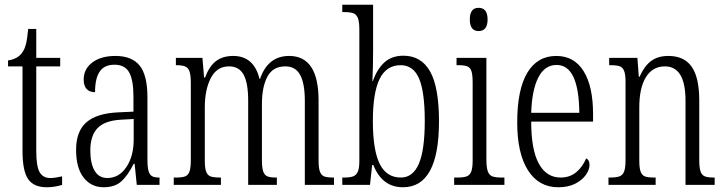

<svg xmlns="http://www.w3.org/2000/svg" viewBox="-20 -780 3058 810"><path d="M75 -143V-500H14V-525Q54 -531 73 -557Q84 -572 89.5 -594Q95 -616 99 -658H133V-536H234V-500H133V-142Q133 -79 147 -54Q161 -29 192 -29Q212 -29 242 -36V0Q210 10 177 10Q123 10 99 -24Q75 -58 75 -143Z M301 -148Q301 -226 344.5 -264Q388 -302 479 -306L543 -309V-372Q543 -442 525 -474.5Q507 -507 463 -507Q420 -507 400.5 -478Q381 -449 381 -391Q358 -391 345.5 -404.5Q333 -418 333 -444Q333 -489 369.5 -516.5Q406 -544 467 -544Q536 -544 569 -503.5Q602 -463 602 -369V-108Q602 -75 606.5 -59Q611 -43 621 -37Q631 -31 651 -31H653V0H557L548 -89H544Q519 -39 491.5 -14.5Q464 10 417 10Q365 10 333 -30.5Q301 -71 301 -148ZM544 -191V-278L490 -275Q421 -271 391 -239Q361 -207 361 -145Q361 -91 379 -60Q397 -29 433 -29Q482 -29 513 -75Q544 -121 544 -191Z M713 -31H723Q749 -31 761.5 -36Q774 -41 779.5 -56.5Q785 -72 785 -106V-429Q785 -463 779.5 -478.5Q774 -494 761.5 -499.5Q749 -505 724 -505H722V-536H834L841 -453H845Q863 -501 891.5 -522.5Q920 -544 964 -544Q1051 -544 1075 -447H1077Q1110 -544 1200 -544Q1324 -544 1324 -356V-102Q1324 -70 1330 -55Q1336 -40 1348.5 -35.5Q1361 -31 1387 -31H1389V0H1266V-355Q1266 -427 1246.5 -463.5Q1227 -500 1184 -500Q1131 -500 1108 -456.5Q1085 -413 1085 -341V-105Q1085 -72 1090.5 -56.5Q1096 -41 1108 -36Q1120 -31 1145 -31H1148V0H1027V-355Q1027 -429 1008 -464.5Q989 -500 946 -500Q895 -500 869.5 -451Q844 -402 844 -327V-103Q844 -70 850 -55Q856 -40 869 -35.5Q882 -31 910 -31H912V0H713Z M1555 -84H1550L1541 0H1424V-31H1432Q1457 -31 1470 -36Q1483 -41 1489.5 -55.5Q1496 -70 1496 -100V-656Q1496 -689 1489.5 -704.5Q1483 -720 1470 -724.5Q1457 -729 1431 -729H1424V-760H1554V-568Q1554 -492 1551 -438H1553Q1571 -489 1602 -517Q1633 -545 1682 -545Q1757 -545 1794.5 -478.5Q1832 -412 1832 -268Q1832 10 1680 10Q1592 10 1555 -84ZM1772 -270Q1772 -392 1748 -448.5Q1724 -505 1670 -505Q1610 -505 1581.5 -447Q1553 -389 1553 -269Q1553 -148 1581.5 -89.5Q1610 -31 1671 -31Q1722 -31 1747 -89Q1772 -147 1772 -270Z M1962 -698Q1962 -747 1999 -747Q2037 -747 2037 -698Q2037 -649 1999 -649Q1962 -649 1962 -698ZM1896 -31H1909Q1936 -31 1949 -36Q1962 -41 1968 -56Q1974 -71 1974 -103V-431Q1974 -464 1969 -479.5Q1964 -495 1951.5 -500Q1939 -505 1914 -505H1906V-536H2032V-106Q2032 -73 2038 -57Q2044 -41 2057 -36Q2070 -31 2097 -31H2108V0H1896Z M2162 -263Q2162 -402 2204.5 -473Q2247 -544 2327 -544Q2402 -544 2442 -480Q2482 -416 2482 -298V-267H2221Q2221 -149 2253 -90Q2285 -31 2345 -31Q2384 -31 2411 -53.5Q2438 -76 2453 -112Q2467 -105 2467 -84Q2467 -64 2451.5 -42Q2436 -20 2406.5 -5Q2377 10 2335 10Q2253 10 2207.5 -61.5Q2162 -133 2162 -263ZM2424 -304Q2422 -506 2328 -506Q2278 -506 2251 -453Q2224 -400 2221 -304Z M2547 -31H2554Q2580 -31 2593.5 -36Q2607 -41 2613 -56.5Q2619 -72 2619 -105V-434Q2619 -466 2613 -481Q2607 -496 2594 -500.5Q2581 -505 2555 -505H2550V-536H2669L2675 -456H2678Q2698 -501 2726.5 -522.5Q2755 -544 2800 -544Q2866 -544 2898 -498.5Q2930 -453 2930 -356V-105Q2930 -72 2935.5 -56.5Q2941 -41 2953.5 -36Q2966 -31 2991 -31H2995V0H2872V-355Q2872 -500 2785 -500Q2733 -500 2705 -454.5Q2677 -409 2677 -327V-102Q2677 -70 2683 -55Q2689 -40 2701.5 -35.5Q2714 -31 2740 -31H2746V0H2547Z"/></svg>

Font: Noto Serif CondLight
Style: Regular
Weight: 300
Width: 3
Designer: Monotype Design Team
Foundry: Monotype Imaging Inc.
Version: Version 1.001